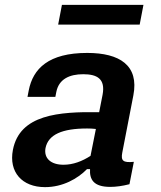

<svg xmlns="http://www.w3.org/2000/svg" viewBox="-20 -757 660 789"><path d="M338.5 -539.5C180 -539.5 115.5 -475.5 98 -385L93 -359H207.5L211.5 -379.5C222 -432 265.5 -452 322 -452C378.5 -452 414 -433.5 401.5 -367.5L387.5 -296C221.5 -298.5 61 -286.5 33 -141C15.5 -50 70.5 12 165 12C237.5 12 299 -22.5 337.5 -62H350C347.5 -20 364 11 433 11C456.5 11 482.5 7.5 512 0L530 -92C485.5 -87.5 476 -96.5 482.5 -130L528 -365C552 -488.5 471.5 -539.5 338.5 -539.5ZM569.5 -737H234.5L219 -656H554ZM167 -148.5C178.5 -204.5 236 -229 338 -229C350.5 -229 362.5 -228.5 374 -227L352 -116.5C318 -94.5 280.5 -80 241 -80C189 -80 159.5 -106.5 167 -148.5Z"/></svg>

Font: Monaspace Neon SemiBold
Style: Italic
Weight: 600
Italic angle: -11°
Designer: Riley Cran & the Lettermatic Team
Foundry: Lettermatic
Version: Version 1.200 (Monaspace Neon)